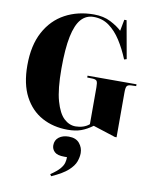

<svg xmlns="http://www.w3.org/2000/svg" viewBox="-110 -825 981 1232"><g transform="rotate(10 380.0 -209.0)"><path d="M362 14Q268 14 194.5 -26Q121 -66 78.5 -146.5Q36 -227 36 -349Q36 -479 83.5 -567Q131 -655 213.5 -699.5Q296 -744 401 -744Q464 -744 510.5 -720Q557 -696 584 -670L598 -744H613L657 -498L641 -493Q614 -559 580 -612Q546 -665 502.5 -696.5Q459 -728 402 -728Q353 -728 320.5 -691.5Q288 -655 271.5 -575.5Q255 -496 255 -366Q255 -232 276.5 -156Q298 -80 332.5 -48Q367 -16 408 -16Q433 -16 456.5 -23.5Q480 -31 497 -46V-287Q497 -317 491 -326.5Q485 -336 464 -337L428 -338V-350H747V-338L714 -337Q693 -336 686.5 -326Q680 -316 680 -286V7H669L523 -40Q485 -12 448.5 1Q412 14 362 14ZM310 326 302 314Q343 286 361 265Q379 244 384 225.5Q389 207 389 188H371Q326 188 307.5 170.5Q289 153 289 128Q289 94 314 75Q339 56 378 56Q425 56 448 84Q471 112 471 147Q471 173 460.5 202.5Q450 232 416 263Q382 294 310 326Z"/></g></svg>

Font: Literata 72pt ExtraBold
Style: Regular
Weight: 800
Designer: Latin by Veronika Burian and Jose Scaglione. Greek by Irene Vlachou. Cyrillic by Vera Evstafieva.
Foundry: TypeTogether
Version: Version 3.002